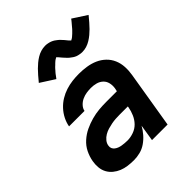

<svg xmlns="http://www.w3.org/2000/svg" viewBox="-214 -893 1028 1028"><g transform="rotate(-45 300.0 -379.0)"><path d="M201 8Q178 8 155.5 5Q133 2 113.5 -6Q94 -14 77.5 -27.5Q61 -41 51 -59.5Q41 -78 39 -100.5Q37 -123 41 -145Q46 -174 59.5 -201.5Q73 -229 96.5 -250Q120 -271 147.5 -284Q175 -297 204 -305Q233 -313 261 -315.5Q289 -318 318 -318H397L401 -337Q404 -357 399.5 -375.5Q395 -394 381.5 -406.5Q368 -419 349.5 -424Q331 -429 311 -429Q295 -429 278 -426.5Q261 -424 244.5 -416.5Q228 -409 215.5 -395.5Q203 -382 200 -366H83Q87 -390 99 -414Q111 -438 129.5 -458Q148 -478 171 -492Q194 -506 219 -514Q244 -522 269 -525Q294 -528 319 -528Q348 -528 377 -523.5Q406 -519 431 -508Q456 -497 476 -478Q496 -459 507 -433.5Q518 -408 519.5 -379Q521 -350 516 -321L463 0H345L360 -94Q348 -72 331 -52.5Q314 -33 293 -18.5Q272 -4 248 2Q224 8 201 8ZM251 -91Q274 -91 298 -99.5Q322 -108 339 -125.5Q356 -143 366 -166Q376 -189 380 -212L381 -219H318Q303 -219 288 -218Q273 -217 257.5 -214Q242 -211 226.5 -206.5Q211 -202 196.5 -193.5Q182 -185 171.5 -172Q161 -159 159 -144Q157 -133 161 -124Q165 -115 173 -109Q181 -103 190.5 -99.5Q200 -96 209.5 -94.5Q219 -93 230 -92Q241 -91 251 -91ZM214 -593 133 -645Q147 -662 159.5 -676.5Q172 -691 183.5 -702.5Q195 -714 207 -724Q219 -734 233.5 -743Q248 -752 264.5 -757Q281 -762 298 -762Q303 -762 308 -761.5Q313 -761 317 -760Q321 -759 326 -758Q331 -757 335.5 -755Q340 -753 344.5 -751Q349 -749 352.5 -746.5Q356 -744 360 -741Q364 -738 368 -735Q372 -732 375.5 -728.5Q379 -725 382 -721.5Q385 -718 388 -715Q391 -712 393.5 -709Q396 -706 399.5 -701.5Q403 -697 406.5 -693Q410 -689 413.5 -686Q417 -683 417 -682H415L418 -684Q422 -686 425.5 -688Q429 -690 432.5 -693Q436 -696 437.5 -697.5Q439 -699 441.5 -701Q444 -703 446 -705Q448 -707 450 -709Q452 -711 454.5 -713.5Q457 -716 459.5 -718.5Q462 -721 464.5 -724Q467 -727 469.5 -730Q472 -733 475 -736.5Q478 -740 480.5 -743Q483 -746 486.5 -750Q490 -754 493 -758Q496 -762 499 -766L579 -714Q565 -697 552.5 -682.5Q540 -668 528.5 -656.5Q517 -645 505 -635Q493 -625 478.5 -616Q464 -607 448 -602Q432 -597 415 -597Q410 -597 405 -597.5Q400 -598 395.5 -599Q391 -600 386 -601Q381 -602 376.5 -604Q372 -606 368 -608Q364 -610 360.5 -612.5Q357 -615 353 -618Q349 -621 345 -624Q341 -627 337.5 -630.5Q334 -634 331 -637.5Q328 -641 325 -644Q322 -647 319.5 -650Q317 -653 313 -657.5Q309 -662 306 -666Q303 -670 299.5 -673Q296 -676 296 -677Q296 -678 296.5 -677.5Q297 -677 298 -677L294 -675Q290 -673 286.5 -671Q283 -669 279.5 -666Q276 -663 274.5 -661.5Q273 -660 270.5 -658Q268 -656 266.5 -654Q265 -652 262.5 -650Q260 -648 257.5 -645.5Q255 -643 252.5 -640.5Q250 -638 247.5 -635Q245 -632 242.5 -629Q240 -626 237 -623Q234 -620 231.5 -616.5Q229 -613 226 -609Q223 -605 220 -601Q217 -597 214 -593Z"/></g></svg>

Font: Iosevka Extended Oblique
Style: Bold
Weight: 700
Width: 7
Italic angle: -9°
Monospace: yes
Designer: Belleve Invis
Foundry: Belleve Invis
Version: Version 32.5.0; ttfautohint (v1.8.4)